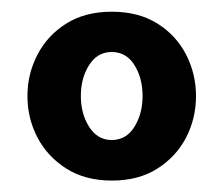

<svg xmlns="http://www.w3.org/2000/svg" viewBox="-20 -750 391 336"><path d="M176 -434Q129 -434 96 -455Q63 -476 45.5 -509.5Q28 -543 28 -582Q28 -620.5 45.5 -654.2Q63 -688 96 -708.8Q129 -729.5 175.5 -729.5Q222.5 -729.5 255.5 -708.8Q288.5 -688 305.8 -654.2Q323 -620.5 323 -582Q323 -543 305.8 -509.5Q288.5 -476 255.5 -455Q222.5 -434 176 -434ZM175.5 -505Q201 -505 215.2 -528Q229.5 -551 229.5 -582Q229.5 -613.5 215.2 -636.2Q201 -659 175.5 -659Q150.5 -659 136 -636.2Q121.5 -613.5 121.5 -582Q121.5 -551 136 -528Q150.5 -505 175.5 -505Z"/></svg>

Font: Cabin SemiCondensed SemiBold
Style: Regular
Weight: 600
Width: 4
Designer: Pablo Impallari
Foundry: Pablo Impallari. http://www.impallari.com Igino Marini. http://www.ikern.com
Version: Version 3.001